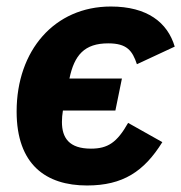

<svg xmlns="http://www.w3.org/2000/svg" viewBox="-20 -557 556 589"><path d="M247 12C357 12 422 -31 478 -121L373 -180C339 -120 311 -101 259 -101C192 -101 170 -134 170 -183C170 -194 171 -206 173 -218H334L354 -316H193C208 -388 239 -424 312 -424C369 -424 386 -402 400 -360L516 -414C494 -488 432 -537 320 -537C147 -537 31 -402 31 -215C31 -52 121 12 247 12Z"/></svg>

Font: LVC Sans
Style: Bold Italic
Weight: 700
Italic angle: -11.31°
Designer: Mike Abbink, Paul van der Laan, Pieter van Rosmalen
Foundry: Bold Monday
Version: Version 3.0